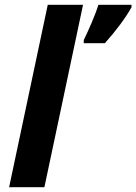

<svg xmlns="http://www.w3.org/2000/svg" viewBox="-20 -780 568 800"><path d="M165 0 326 -760H179L18 0ZM329 -600H417C461 -649 504 -706 528 -750V-760H390C377 -717 348 -652 329 -613Z"/></svg>

Font: BC Sans
Style: Bold Italic
Weight: 700
Italic angle: -12°
Designer: Monotype Design Team
Province of B.C.
Foundry: Monotype Imaging Inc.
Version: Version 2.000;GOOG;noto-source:20170915:90ef993387c0